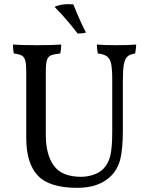

<svg xmlns="http://www.w3.org/2000/svg" viewBox="-20 -893 715 922"><path d="M513 -48Q456 9 351 9Q217 9 161.5 -50Q106 -109 106 -231V-549Q106 -585 101.5 -602Q97 -619 85 -626Q73 -633 47 -636Q42 -654 42 -679Q82 -676 158 -676Q229 -676 274 -679Q274 -654 269 -636Q237 -633 223.5 -626.5Q210 -620 205 -603.5Q200 -587 200 -549V-245Q200 -151 238.5 -97.5Q277 -44 370 -44Q398 -44 427.5 -53.5Q457 -63 476 -82Q500 -106 509.5 -144.5Q519 -183 519 -261V-509Q519 -560 514 -585Q509 -610 494.5 -621.5Q480 -633 450 -636Q445 -661 445 -679Q479 -676 539 -676Q595 -676 634 -679Q634 -664 629 -636Q605 -633 592.5 -622Q580 -611 575 -584.5Q570 -558 570 -509V-269Q570 -179 558 -130Q546 -81 513 -48ZM242 -860Q268 -873 309 -873Q324 -873 332 -872Q366 -787 393 -737Q385 -734 375 -733Q365 -732 353 -732Q295 -807 242 -860Z"/></svg>

Font: Vollkorn SC
Style: Regular
Weight: 400
Designer: Friedrich Althausen
Foundry: Friedrich Althausen
Version: Version 4.015